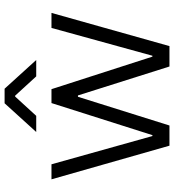

<svg xmlns="http://www.w3.org/2000/svg" viewBox="20 -796 775 856"><g transform="rotate(-90 408.0 -367.5)"><path d="M37 -526H104L230 -76H234L377 -526H439L584 -76H588L712 -526H779L631 0H540L411 -408H405L277 0H187ZM376 -735H441L569 -594H496L410 -688H406L320 -594H248Z"/></g></svg>

Font: Lopes Sans Light
Style: Regular
Weight: 300
Designer: Gabriel Lam, Diego Maldonado
Foundry: TypeRant, Foresti Design
Version: Version 4.000